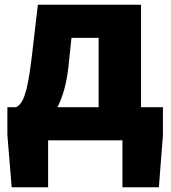

<svg xmlns="http://www.w3.org/2000/svg" viewBox="-20 -589 716 806"><path d="M182 0H494V197H647L664 -22V-139H572V-569H139L113 -347C94 -188 75 -154 48 -139H11V-22L29 197H182ZM221 -139C243 -181 259 -236 267 -306L280 -430H394V-139Z"/></svg>

Font: Noto Sans TC Black
Style: Regular
Weight: 900
Designer: Ryoko NISHIZUKA 西塚涼子 (kana, bopomofo & ideographs); Paul D. Hunt (Latin, Greek & Cyrillic); Sandoll Communications 산돌커뮤니
Foundry: Adobe
Version: Version 2.004;hotconv 1.0.118;makeotfexe 2.5.65603